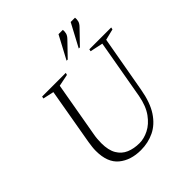

<svg xmlns="http://www.w3.org/2000/svg" viewBox="-229 -1022 1193 1193"><g transform="rotate(-45 367.5 -426.0)"><path d="M327 10Q238 10 181.5 -36.5Q125 -83 125 -185Q125 -202 127 -219Q129 -236 132 -256L197 -630L125 -646L128 -660H336L332 -646L253 -630L190 -271Q186 -250 184.5 -231Q183 -212 183 -195Q183 -133 205 -96Q227 -59 265 -43Q303 -27 352 -27Q391 -27 433 -48Q475 -69 508.5 -115Q542 -161 556 -236L625 -628L540 -646L543 -660H735L732 -646L659 -628L593 -256Q576 -158 537.5 -100Q499 -42 445 -16Q391 10 327 10ZM393 -710 474 -862H512Q514 -847 510 -831.5Q506 -816 489 -799L403 -710ZM500 -710 581 -862H619Q621 -847 617 -831.5Q613 -816 596 -799L510 -710Z"/></g></svg>

Font: Spectral SC ExtraLight
Style: Italic
Weight: 275
Italic angle: -10°
Designer: Jean-Baptiste Levee
Foundry: Production Type
Version: Version 2.001